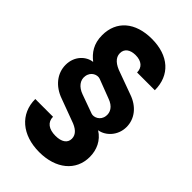

<svg xmlns="http://www.w3.org/2000/svg" viewBox="-263 -828 1064 1064"><g transform="rotate(45 269.5 -296.0)"><path d="M266.6 147C396.5 147 483.9 76.2 483.9 -32.2C483.9 -87.9 460.9 -138.7 412.1 -169.4V-169.9C461.9 -177.7 510.7 -226.6 510.7 -293.9C510.7 -358.4 467.8 -412.1 397.5 -436L271.5 -481.9C225.6 -497.1 194.8 -521 194.8 -557.1C194.8 -591.3 221.2 -611.3 264.6 -611.3C311.5 -611.3 337.9 -587.4 337.9 -548.8H477.1C477.1 -666.5 396.5 -738.8 264.2 -738.8C135.3 -738.8 54.7 -670.4 54.7 -558.1C54.7 -490.2 84.5 -449.7 124 -418.5V-418C75.7 -412.1 27.8 -367.7 27.8 -298.8C27.8 -232.4 72.3 -176.3 145 -150.9L271.5 -104C314.5 -89.8 342.3 -67.9 342.3 -33.7C342.3 0.5 313.5 19.5 266.1 19.5C213.9 19.5 182.1 -3.9 182.1 -45.9H43C43 71.3 132.3 147 266.6 147ZM320.8 -209.5 210 -249.5C167.5 -264.6 143.6 -295.4 148.9 -330.1C154.3 -371.6 192.9 -386.2 216.3 -377.4L327.1 -335C375.5 -318.4 390.6 -286.6 386.7 -257.3C382.3 -216.8 342.8 -201.2 320.8 -209.5Z"/></g></svg>

Font: Raveo Display
Style: Bold
Weight: 700
Designer: Jakub Foglar, Rasmus Andersson (Inter)
Foundry: Jakubfoglar.com
Version: Version 1.100;Glyphs 3.2.3 (3260)